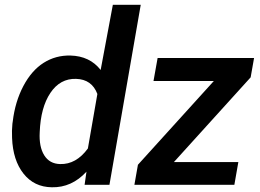

<svg xmlns="http://www.w3.org/2000/svg" viewBox="-20 -770 1085 800"><path d="M33.2 -264.6Q43 -346.2 77.1 -411.1Q111.3 -476.1 161.6 -508.1Q211.9 -540 273.4 -538.6Q354 -536.6 399.4 -478.5L450.2 -750H566.4L436 0H332.5L340.3 -54.7Q278.8 12.2 195.8 10.3Q122.1 9.3 77.9 -46.6Q33.7 -102.5 30.3 -195.3Q28.8 -225.6 31.7 -254.4ZM145.5 -219.2Q142.1 -158.7 164.3 -123Q186.5 -87.4 230.5 -86.4Q297.4 -84.5 346.2 -151.4L385.7 -378.4Q362.8 -439.5 296.9 -441.4Q230.5 -443.4 189.9 -382.8Q149.4 -322.3 145.5 -219.2ZM704.6 -94.7H973.1L956.5 0H540L554.7 -83.5L871.1 -432.6H619.6L636.7 -528.3H1038.6L1024.4 -447.8Z"/></svg>

Font: Roboto Medium
Style: Italic
Weight: 500
Italic angle: -12°
Designer: Google
Version: Version 2.134; 2016